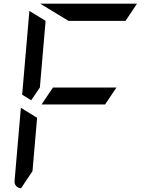

<svg xmlns="http://www.w3.org/2000/svg" viewBox="-20 -1020 856 1040"><path d="M205 -454 267 -546H611L549 -454ZM196 -546 149 -477 100 -507 139 -959V-961L227 -907ZM351 -907 198 -1000H720H722L660 -907ZM94 0Q78 -1 67.5 -12.5Q57 -24 59 -41L93 -436L181 -382L156 -93Z"/></svg>

Font: DSEG7 Modern Mini
Style: Italic
Weight: 400
Italic angle: -5°
Designer: Keshikan(Twitter:@keshinomi_88pro)
Version: Version 0.46